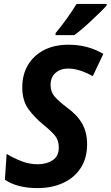

<svg xmlns="http://www.w3.org/2000/svg" viewBox="-20 -953 566 983"><path d="M172 10Q68 10 5 -33L14 -165Q52 -142 92 -127Q132 -112 173 -112Q218 -112 249.5 -132.5Q281 -153 281 -197Q281 -235 261.5 -258.5Q242 -282 203 -314Q159 -349 126.5 -393Q94 -437 94 -506Q94 -570 122.5 -619Q151 -668 204 -696Q257 -724 331 -724Q430 -724 509 -677L455 -563Q421 -582 389.5 -592Q358 -602 329 -602Q290 -602 264.5 -580Q239 -558 239 -518Q239 -483 259.5 -459Q280 -435 321 -404Q374 -366 400 -321Q426 -276 426 -214Q426 -144 393.5 -93.5Q361 -43 303.5 -16.5Q246 10 172 10ZM265 -784Q292 -816 321 -856.5Q350 -897 372 -933H526V-925Q515 -912 494 -891.5Q473 -871 448.5 -848Q424 -825 400.5 -805Q377 -785 360 -773H264Z"/></svg>

Font: Noto Sans SemiCondensed
Style: Bold Italic
Weight: 700
Width: 4
Italic angle: -12°
Designer: Monotype Design Team
Foundry: Monotype Imaging Inc.
Version: Version 2.013; ttfautohint (v1.8.4.7-5d5b)